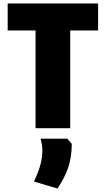

<svg xmlns="http://www.w3.org/2000/svg" viewBox="-20 -723 607 1102"><path d="M213 73H367C367 75 392 101 392 103C391 210 364 277 310 359L175 319C210 245 223 193 223 141C223 126 223 111 213 73ZM543 -548H383V13H184V-548H24V-703H543Z"/></svg>

Font: Repo Black
Style: Regular
Weight: 900
Designer: Stefan Peev
Foundry: Context Ltd
Version: Version 1.502